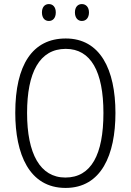

<svg xmlns="http://www.w3.org/2000/svg" viewBox="-20 -979 642 943"><path d="M186 -918C186 -892 199 -876 220 -876C240 -876 254 -891 254 -918C254 -944 240 -959 220 -959C199 -959 186 -943 186 -918ZM348 -918C348 -892 362 -876 382 -876C403 -876 417 -892 417 -918C417 -944 402 -959 382 -959C362 -959 348 -944 348 -918ZM547 -424C547 -638 472 -790 303 -790C140 -790 55 -661 55 -425C55 -223 123 -56 302 -56C478 -56 547 -219 547 -424ZM113 -424C113 -623 174 -739 303 -739C426 -739 488 -628 488 -424C488 -220 428 -107 301 -107C177 -107 113 -224 113 -424Z"/></svg>

Font: Noto Sans Malayalam UI Condensed Light
Style: Regular
Weight: 300
Width: 3
Designer: Jelle Bosma - Monotype Design Team
Foundry: Monotype Imaging Inc.
Version: Version 2.104